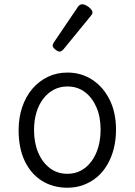

<svg xmlns="http://www.w3.org/2000/svg" viewBox="-20 -858 629 897"><path d="M295 19Q227 19 175.5 -13.5Q124 -46 95.5 -106Q67 -166 67 -250Q67 -309 84 -358.5Q101 -408 131.5 -443.5Q162 -479 203.5 -499Q245 -519 295 -519Q361 -519 412.5 -484.5Q464 -450 493 -390.5Q522 -331 522 -253Q522 -205 511.5 -163.5Q501 -122 481 -88Q461 -54 433 -30.5Q405 -7 370 6Q335 19 295 19ZM295 -46Q330 -46 358 -61Q386 -76 407 -104Q428 -132 439 -170Q450 -208 450 -253Q450 -312 430.5 -357Q411 -402 376.5 -428Q342 -454 295 -454Q260 -454 231.5 -439Q203 -424 182 -396.5Q161 -369 150 -332Q139 -295 139 -250Q139 -191 158.5 -145Q178 -99 213 -72.5Q248 -46 295 -46ZM259 -617Q250 -617 238 -627Q226 -637 226 -645Q226 -648 227 -651Q228 -654 231 -659L344 -826Q348 -832 353 -835Q358 -838 364 -838Q373 -838 384 -832Q395 -826 403.5 -817Q412 -808 412 -801Q412 -795 410 -791.5Q408 -788 402 -781L276 -627Q266 -617 259 -617Z"/></svg>

Font: Playwrite FR Moderne Light
Style: Regular
Weight: 300
Version: Version 1.002